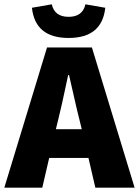

<svg xmlns="http://www.w3.org/2000/svg" viewBox="-30 -870 644 890"><path d="M118 -834 210 -850Q223 -792 288 -792Q353 -792 366 -850L458 -834Q443 -694 288 -694Q133 -694 118 -834ZM412 0 380 -138H198L166 0H-10L188 -650H396L594 0ZM229 -271H349L338 -316Q329 -350 313 -421.5Q297 -493 290 -522H286Q253 -366 240 -316Z"/></svg>

Font: Assistant ExtraBold
Style: Regular
Weight: 800
Designer: Hebrew By Ben Nathan, Latin by Paul Hunt
Version: Version 2.001;PS 002.001;hotconv 1.0.88;makeotf.lib2.5.64775